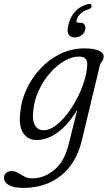

<svg xmlns="http://www.w3.org/2000/svg" viewBox="-76 -695 546 964"><path d="M335 9.5Q307 126.5 229.2 187.5Q151.5 248.5 41 248.5Q-7.5 248.5 -31.8 234.2Q-56 220 -56 198Q-56 182.5 -45.2 173.2Q-34.5 164 -17 164Q-1 164 14.5 173.2Q30 182.5 47 191.5Q64 200.5 85 200.5Q145.5 200.5 196.2 158.5Q247 116.5 268 32L312 -144Q268 -70.5 215.2 -31.2Q162.5 8 108 8Q63.5 8 40.8 -26.8Q18 -61.5 25.5 -128.5Q30.5 -190 57.5 -247.8Q84.5 -305.5 128 -351.8Q171.5 -398 227.8 -425Q284 -452 347.5 -452Q397 -452 421.2 -440.2Q445.5 -428.5 444.5 -410Q443.5 -395 435.5 -385.5Q427.5 -376 423.5 -359ZM91 -139Q85 -91 99.8 -66Q114.5 -41 143 -41Q171.5 -41 201.5 -63Q231.5 -85 259.8 -121Q288 -157 310.8 -200.8Q333.5 -244.5 347.2 -289Q361 -333.5 362 -371Q363.5 -411 321 -411Q284.5 -411 246.5 -388.8Q208.5 -366.5 175 -328.2Q141.5 -290 118.8 -241Q96 -192 91 -139ZM326 -581Q342 -581 348.8 -570.5Q355.5 -560 351.5 -544.5Q347 -527.5 332.2 -517.2Q317.5 -507 299.5 -507Q278.5 -507 268.5 -522Q258.5 -537 268 -572.5Q289.5 -654 363.5 -674Q382.5 -679 384 -666Q385 -653.5 367.5 -648Q342.5 -640.5 327.8 -625.8Q313 -611 308.5 -594Q305 -581 318 -581Z"/></svg>

Font: Fraunces 72pt S100 Light
Style: Italic
Weight: 300
Italic angle: -16°
Version: Version 1.000; ttfautohint (v1.8.3)